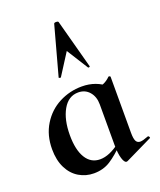

<svg xmlns="http://www.w3.org/2000/svg" viewBox="-138 -817 768 919"><g transform="rotate(-20 246.0 -358.0)"><path d="M32 -164Q32 -235 65 -288.5Q98 -342 152 -370Q206 -398 268 -398Q341 -398 393 -352L320 -288Q320 -327 298.5 -352Q277 -377 242 -377Q192 -377 163.5 -327Q135 -277 135 -198Q135 -123 160.5 -81.5Q186 -40 233 -40Q280 -40 337 -84L345 -77Q303 -34 266.5 -10.5Q230 13 182 13Q141 13 106.5 -7.5Q72 -28 52 -68Q32 -108 32 -164ZM320 -82V-359Q353 -367 370.5 -374.5Q388 -382 404 -398Q405 -399 407 -399Q409 -399 411.5 -397.5Q414 -396 414 -394V-109Q414 -79 420.5 -66.5Q427 -54 442 -54Q455 -54 483 -65H485Q488 -65 490.5 -60Q493 -55 490 -54L352 13Q350 14 347 14Q336 14 328 -12Q320 -38 320 -82ZM337 -475Q337 -473 332.5 -472Q328 -471 327 -474L259 -582L190 -474Q189 -471 183.5 -472.5Q178 -474 179 -476L247 -725Q248 -730 258 -730Q269 -730 270 -725L337 -476Z"/></g></svg>

Font: Cormorant Infant
Style: Bold
Weight: 700
Designer: Christian Thalmann (Catharsis Fonts)
Foundry: Catharsis Fonts
Version: Version 4.000